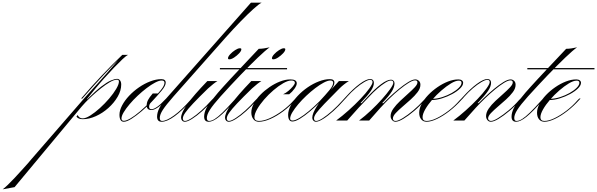

<svg xmlns="http://www.w3.org/2000/svg" viewBox="-601 -894 4429 1424"><path d="M10 -163H0L12 -176Q81 -257 154.5 -334.5Q228 -412 306 -487H314Q241 -417 168.5 -339Q96 -261 21 -176ZM-25 -41Q-14 -16 12 -16Q35 -16 69 -37.5Q103 -59 140 -92.5Q177 -126 209 -163.5Q241 -201 261 -235Q281 -269 281 -289Q281 -303 267 -303Q245 -303 214 -285Q183 -267 149 -240Q115 -213 84 -184.5Q53 -156 32 -134Q11 -112 5 -104L-493 494L-581 510Q-566 499 -542.5 476.5Q-519 454 -493 426Q-467 398 -441.5 370Q-416 342 -395.5 319Q-375 296 -365 283L22 -163Q35 -178 61.5 -207Q88 -236 122 -273.5Q156 -311 191 -351Q226 -391 256.5 -426.5Q287 -462 306 -487H349Q334 -480 306.5 -454Q279 -428 244.5 -392Q210 -356 172.5 -314Q135 -272 100.5 -230Q66 -188 38 -152L35 -158H46Q108 -220 150.5 -252.5Q193 -285 221.5 -297Q250 -309 268 -309Q281 -309 289.5 -297.5Q298 -286 298 -267Q298 -222 271.5 -176.5Q245 -131 202.5 -93Q160 -55 110 -32.5Q60 -10 13 -10Q-20 -10 -34 -29Z M317 9Q301 9 293 -4.5Q285 -18 285 -43Q285 -75 304.5 -112Q324 -149 356.5 -183.5Q389 -218 429.5 -246Q470 -274 513.5 -290.5Q557 -307 595 -307Q628 -307 628 -281Q628 -258 598 -222Q568 -186 523 -138Q487 -101 447.5 -67.5Q408 -34 373.5 -12.5Q339 9 317 9ZM318 2Q336 2 367.5 -16.5Q399 -35 437.5 -68Q476 -101 518 -143Q563 -191 591 -225Q619 -259 619 -280Q619 -297 598 -297Q579 -297 549.5 -281.5Q520 -266 486.5 -240.5Q453 -215 420 -184Q387 -153 360 -121Q333 -89 316.5 -61.5Q300 -34 300 -15Q300 2 318 2ZM632 -154Q600 -118 571 -98Q542 -78 522 -78Q487 -78 487 -112Q487 -133 497 -152.5Q507 -172 532 -201H579L520 -135Q505 -121 505 -102Q505 -84 523 -84Q539 -84 565 -102Q591 -120 619 -151L631 -163H641Z M598 9Q564 9 564 -29Q564 -88 631 -163L1260 -874H1339Q1319 -864 1278 -827Q1237 -790 1183.5 -735Q1130 -680 1072 -615L686 -179Q629 -114 606.5 -79Q584 -44 584 -19Q584 3 601 3Q634 3 690.5 -38Q747 -79 810 -151L821 -163H830L822 -154Q753 -75 695.5 -33Q638 9 598 9Z M770 9Q758 9 750 0.5Q742 -8 742 -20Q742 -57 788 -121.5Q834 -186 937 -293H1012Q1000 -286 982 -272Q964 -258 942 -238Q873 -171 832 -127.5Q791 -84 773 -58Q755 -32 755 -16Q755 3 771 3Q788 3 820.5 -18Q853 -39 892 -74Q931 -109 968 -151L980 -163H989L981 -154Q939 -106 898 -69.5Q857 -33 823 -12Q789 9 770 9ZM1178 -536Q1189 -536 1189 -529Q1189 -516 1172.5 -498.5Q1156 -481 1135.5 -467.5Q1115 -454 1100 -454Q1090 -454 1090 -462Q1090 -474 1106 -491.5Q1122 -509 1143 -522.5Q1164 -536 1178 -536Z M1030 -380V-389H1528V-380ZM1035 -179Q979 -116 956 -80Q933 -44 933 -19Q933 3 950 3Q968 3 991.5 -11.5Q1015 -26 1049.5 -59.5Q1084 -93 1136 -151L1147 -163H1157L1148 -154Q1070 -65 1024 -28Q978 9 947 9Q913 9 913 -29Q913 -88 980 -163Q999 -187 1016.5 -207.5Q1034 -228 1056.5 -252.5Q1079 -277 1111.5 -312.5Q1144 -348 1194.5 -401Q1245 -454 1318 -532Q1335 -532 1356.5 -535Q1378 -538 1399 -543Q1368 -521 1311 -466.5Q1254 -412 1182.5 -337.5Q1111 -263 1035 -179Z M1096 9Q1084 9 1076 0.5Q1068 -8 1068 -20Q1068 -57 1114 -121.5Q1160 -186 1263 -293H1338Q1326 -286 1308 -272Q1290 -258 1268 -238Q1199 -171 1158 -127.5Q1117 -84 1099 -58Q1081 -32 1081 -16Q1081 3 1097 3Q1114 3 1146.5 -18Q1179 -39 1218 -74Q1257 -109 1294 -151L1306 -163H1315L1307 -154Q1265 -106 1224 -69.5Q1183 -33 1149 -12Q1115 9 1096 9ZM1504 -536Q1515 -536 1515 -529Q1515 -516 1498.5 -498.5Q1482 -481 1461.5 -467.5Q1441 -454 1426 -454Q1416 -454 1416 -462Q1416 -474 1432 -491.5Q1448 -509 1469 -522.5Q1490 -536 1504 -536Z M1318 9Q1293 9 1278 -10.5Q1263 -30 1263 -60Q1263 -91 1281 -125Q1299 -159 1329.5 -190.5Q1360 -222 1398 -248Q1436 -274 1476 -289.5Q1516 -305 1553 -305Q1600 -305 1600 -276Q1600 -260 1583 -236Q1566 -212 1544 -195H1499Q1519 -204 1538.5 -220.5Q1558 -237 1572 -254Q1586 -271 1586 -280Q1586 -297 1560 -297Q1535 -297 1500 -277Q1465 -257 1427.5 -225Q1390 -193 1358 -156Q1326 -119 1306 -84Q1286 -49 1286 -24Q1286 3 1320 3Q1355 3 1400.5 -17.5Q1446 -38 1493 -72.5Q1540 -107 1579 -151L1590 -163H1600L1591 -154Q1550 -106 1501 -69.5Q1452 -33 1404.5 -12Q1357 9 1318 9Z M1568 7Q1536 7 1536 -43Q1536 -75 1555.5 -112Q1575 -149 1607.5 -183.5Q1640 -218 1680.5 -246Q1721 -274 1764.5 -290.5Q1808 -307 1846 -307Q1879 -307 1879 -281Q1879 -258 1849 -222Q1819 -186 1774 -138Q1738 -102 1698.5 -68.5Q1659 -35 1624.5 -14Q1590 7 1568 7ZM1569 0Q1587 0 1618.5 -18.5Q1650 -37 1689 -69.5Q1728 -102 1769 -143Q1814 -191 1842 -225Q1870 -259 1870 -280Q1870 -297 1849 -297Q1830 -297 1800.5 -281.5Q1771 -266 1737.5 -240.5Q1704 -215 1671 -184Q1638 -153 1611 -121Q1584 -89 1567.5 -61.5Q1551 -34 1551 -15Q1551 0 1569 0ZM1961 -163 1953 -154Q1913 -108 1872 -71Q1831 -34 1796.5 -12.5Q1762 9 1742 9Q1731 9 1723 0.5Q1715 -8 1715 -20Q1715 -53 1750.5 -108Q1786 -163 1850 -229H1855L1913 -293H1987Q1970 -283 1951.5 -268.5Q1933 -254 1917 -238Q1845 -166 1804 -123Q1763 -80 1745.5 -56Q1728 -32 1728 -16Q1728 3 1744 3Q1761 3 1792 -17Q1823 -37 1862 -71.5Q1901 -106 1941 -151L1952 -163Z M1962 -163H1952L1964 -176Q2018 -236 2067 -272Q2116 -308 2145 -308Q2157 -308 2164.5 -300.5Q2172 -293 2172 -280Q2172 -253 2149.5 -219.5Q2127 -186 2072 -129H2084L2059 -95L1974 0H1892Q1937 -33 1984.5 -75.5Q2032 -118 2072.5 -160.5Q2113 -203 2137.5 -237Q2162 -271 2162 -285Q2162 -302 2144 -302Q2129 -302 2100 -285Q2071 -268 2037.5 -239.5Q2004 -211 1973 -176ZM2332 9Q2318 9 2307 -3.5Q2296 -16 2296 -33Q2296 -60 2316.5 -88.5Q2337 -117 2366.5 -145Q2396 -173 2425.5 -199Q2455 -225 2475 -246.5Q2495 -268 2495 -283Q2495 -298 2477 -298Q2460 -298 2430 -279.5Q2400 -261 2363 -231Q2326 -201 2289.5 -165.5Q2253 -130 2221 -95H2211Q2243 -131 2281 -167.5Q2319 -204 2357 -235Q2395 -266 2427 -285.5Q2459 -305 2479 -305Q2493 -305 2505 -295Q2517 -285 2517 -265Q2517 -238 2496 -210.5Q2475 -183 2445 -156Q2415 -129 2384.5 -103Q2354 -77 2333.5 -55Q2313 -33 2313 -15Q2313 3 2333 3Q2352 3 2387.5 -19Q2423 -41 2464 -75.5Q2505 -110 2542 -151L2553 -163H2562L2554 -154Q2514 -108 2471 -71.5Q2428 -35 2391 -13Q2354 9 2332 9ZM2059 -95H2049L2125 -176Q2179 -235 2224.5 -269Q2270 -303 2299 -303Q2310 -303 2317.5 -295.5Q2325 -288 2325 -276Q2325 -249 2305 -216Q2285 -183 2233 -129H2246L2221 -95L2137 0H2062Q2106 -33 2150.5 -75Q2195 -117 2232 -158.5Q2269 -200 2292.5 -233Q2316 -266 2316 -280Q2316 -297 2298 -297Q2283 -297 2256.5 -280.5Q2230 -264 2198.5 -237Q2167 -210 2136 -176Z M2563 3Q2595 3 2637.5 -17.5Q2680 -38 2725.5 -72.5Q2771 -107 2809 -151L2821 -163H2831L2822 -154Q2781 -108 2733.5 -71Q2686 -34 2641 -12.5Q2596 9 2563 9Q2538 9 2523 -9Q2508 -27 2508 -58Q2508 -89 2526 -123Q2544 -157 2574.5 -189Q2605 -221 2643.5 -247.5Q2682 -274 2722 -289.5Q2762 -305 2799 -305Q2815 -305 2824.5 -298Q2834 -291 2834 -280Q2834 -260 2811.5 -238Q2789 -216 2753 -196.5Q2717 -177 2676.5 -164.5Q2636 -152 2599 -152L2608 -161Q2643 -162 2680 -174Q2717 -186 2749 -204Q2781 -222 2801.5 -242.5Q2822 -263 2822 -280Q2822 -296 2802 -296Q2778 -296 2744 -275.5Q2710 -255 2673 -223Q2636 -191 2604 -154Q2572 -117 2552.5 -82.5Q2533 -48 2533 -24Q2533 3 2563 3Z M2831 -163H2821L2833 -176Q2887 -236 2936 -272Q2985 -308 3014 -308Q3026 -308 3033.5 -300.5Q3041 -293 3041 -280Q3041 -253 3018.5 -219.5Q2996 -186 2941 -129H2953L2928 -95L2843 0H2761Q2806 -33 2853.5 -75.5Q2901 -118 2941.5 -160.5Q2982 -203 3006.5 -237Q3031 -271 3031 -285Q3031 -302 3013 -302Q2998 -302 2969 -285Q2940 -268 2906.5 -239.5Q2873 -211 2842 -176ZM3039 9Q3024 9 3014 -3.5Q3004 -16 3004 -33Q3004 -60 3023.5 -88.5Q3043 -117 3073 -145Q3103 -173 3132.5 -199Q3162 -225 3182 -246.5Q3202 -268 3202 -283Q3202 -298 3185 -298Q3167 -298 3137 -279.5Q3107 -261 3070.5 -231Q3034 -201 2997 -165.5Q2960 -130 2928 -95H2918Q2950 -131 2988 -167.5Q3026 -204 3063.5 -235Q3101 -266 3133 -285.5Q3165 -305 3186 -305Q3200 -305 3211.5 -295Q3223 -285 3223 -265Q3223 -238 3202.5 -210.5Q3182 -183 3152 -156Q3122 -129 3091.5 -103Q3061 -77 3040 -55Q3019 -33 3019 -15Q3019 -8 3025.5 -2.5Q3032 3 3040 3Q3059 3 3094 -19Q3129 -41 3171 -75.5Q3213 -110 3248 -151L3260 -163H3270L3261 -154Q3221 -108 3177.5 -71.5Q3134 -35 3097.5 -13Q3061 9 3039 9Z M3310 -380V-389H3808V-380ZM3315 -179Q3259 -116 3236 -80Q3213 -44 3213 -19Q3213 3 3230 3Q3248 3 3271.5 -11.5Q3295 -26 3329.5 -59.5Q3364 -93 3416 -151L3427 -163H3437L3428 -154Q3350 -65 3304 -28Q3258 9 3227 9Q3193 9 3193 -29Q3193 -88 3260 -163Q3279 -187 3296.5 -207.5Q3314 -228 3336.5 -252.5Q3359 -277 3391.5 -312.5Q3424 -348 3474.5 -401Q3525 -454 3598 -532Q3615 -532 3636.5 -535Q3658 -538 3679 -543Q3648 -521 3591 -466.5Q3534 -412 3462.5 -337.5Q3391 -263 3315 -179Z M3437 3Q3469 3 3511.5 -17.5Q3554 -38 3599.5 -72.5Q3645 -107 3683 -151L3695 -163H3705L3696 -154Q3655 -108 3607.5 -71Q3560 -34 3515 -12.5Q3470 9 3437 9Q3412 9 3397 -9Q3382 -27 3382 -58Q3382 -89 3400 -123Q3418 -157 3448.5 -189Q3479 -221 3517.5 -247.5Q3556 -274 3596 -289.5Q3636 -305 3673 -305Q3689 -305 3698.5 -298Q3708 -291 3708 -280Q3708 -260 3685.5 -238Q3663 -216 3627 -196.5Q3591 -177 3550.5 -164.5Q3510 -152 3473 -152L3482 -161Q3517 -162 3554 -174Q3591 -186 3623 -204Q3655 -222 3675.5 -242.5Q3696 -263 3696 -280Q3696 -296 3676 -296Q3652 -296 3618 -275.5Q3584 -255 3547 -223Q3510 -191 3478 -154Q3446 -117 3426.5 -82.5Q3407 -48 3407 -24Q3407 3 3437 3Z"/></svg>

Font: Ballet 24pt
Style: Regular
Weight: 400
Designer: Maximiliano R. Sproviero
Foundry: Omnibus-Type
Version: Version 1.100